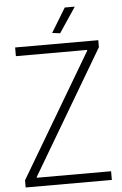

<svg xmlns="http://www.w3.org/2000/svg" viewBox="-61 -970 645 1012"><g transform="rotate(-5 261.5 -463.5)"><path d="M33 -38 419 -690V-694H42V-740H482V-703L96 -50V-46H489V0H33ZM243 -799 321 -927H374L285 -794Z"/></g></svg>

Font: Encode Sans Narrow
Style: ExtraLight
Weight: 200
Designer: Pablo Impallari, Andres Torresi
Foundry: Pablo Impallari, Andres Torresi
Version: Version 1.000; ttfautohint (v1.00) -l 8 -r 50 -G 200 -x 14 -